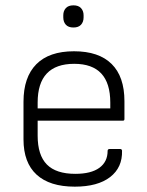

<svg xmlns="http://www.w3.org/2000/svg" viewBox="-20 -687 552 719"><path d="M260 12Q166 12 117 -33Q68 -78 68 -165V-306Q68 -398 116 -446.5Q164 -495 257 -495Q350 -495 398 -447.5Q446 -400 446 -308V-241Q446 -235 440 -235H121V-179Q121 -106 155.5 -71Q190 -36 262 -36Q321 -36 352 -58.5Q383 -81 383 -122Q383 -129 391 -129H430Q436 -129 437 -123Q439 -60 392.5 -24Q346 12 260 12ZM121 -281H393V-303Q393 -448 258 -448Q121 -448 121 -303ZM255 -584Q236 -584 226.5 -594.5Q217 -605 217 -622V-630Q217 -646 226.5 -656.5Q236 -667 255 -667Q274 -667 283.5 -656.5Q293 -646 293 -630V-622Q293 -605 283.5 -594.5Q274 -584 255 -584Z"/></svg>

Font: Sofia Sans Light
Style: Regular
Weight: 300
Designer: Botio Nikoltchev, Ani Petrova
Foundry: lettersoup
Version: Version 4.100; ttfautohint (v1.8.3)